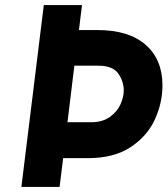

<svg xmlns="http://www.w3.org/2000/svg" viewBox="-20 -734 658 754"><path d="M618 -399Q618 -330 588 -264.5Q558 -199 492.5 -156Q427 -113 327 -113H228L214 0H64L152 -714H302L290 -616H363Q486 -616 552 -558Q618 -500 618 -399ZM466 -378Q466 -414 444.5 -445Q423 -476 366 -476H272L245 -254H338Q382 -254 411 -274.5Q440 -295 453 -324Q466 -353 466 -378Z"/></svg>

Font: Josefin Sans
Style: Bold Italic
Weight: 700
Italic angle: -7°
Designer: Santiago Orozco
Foundry: Typemade
Version: Version 2.000